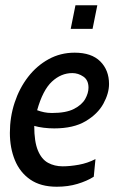

<svg xmlns="http://www.w3.org/2000/svg" viewBox="-20 -699 453 729"><path d="M336 -28Q310 -11.5 274.2 -0.8Q238.5 10 195.5 10Q134.5 10 95 -17.2Q55.5 -44.5 36.5 -91Q17.5 -137.5 17.5 -194.5Q17.5 -254.5 35.5 -309.2Q53.5 -364 86.5 -406.8Q119.5 -449.5 164.5 -474.2Q209.5 -499 263.5 -499Q327.5 -499 360.8 -465.8Q394 -432.5 394 -380Q394 -344.5 372.5 -305.2Q351 -266 305 -238.8Q259 -211.5 186 -211.5Q165.5 -211.5 145.5 -214Q125.5 -216.5 110 -221Q110 -161 124 -127.5Q138 -94 162.5 -80.8Q187 -67.5 218 -67.5Q246 -67.5 279.2 -73.5Q312.5 -79.5 342.5 -95ZM254.5 -421.5Q212 -421.5 177.2 -389.2Q142.5 -357 121 -280.5Q134.5 -275.5 147.8 -272.8Q161 -270 177.5 -270Q231 -270 261 -285.5Q291 -301 303.5 -323.2Q316 -345.5 316 -366Q316 -395 296.5 -408.2Q277 -421.5 254.5 -421.5ZM248.5 -589.5 266.5 -679H349.5L331.5 -589.5Z"/></svg>

Font: Cabin Condensed
Style: Italic
Weight: 400
Width: 3
Italic angle: -10°
Designer: Pablo Impallari
Foundry: Pablo Impallari. http://www.impallari.com Igino Marini. http://www.ikern.com
Version: Version 3.001; ttfautohint (v1.8.3)